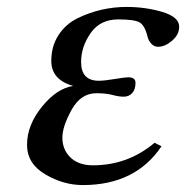

<svg xmlns="http://www.w3.org/2000/svg" viewBox="-20 -522 537 554"><path d="M446 -100Q371 12 219 12Q163 12 110.5 -19Q58 -50 58 -104Q58 -161 101 -214Q144 -267 191 -274Q128 -292 128 -346Q128 -389 149 -421Q170 -453 204 -469.5Q238 -486 273.5 -494Q309 -502 345 -502Q400 -502 448.5 -487.5Q497 -473 497 -445Q497 -422 476.5 -404.5Q456 -387 436 -387Q425 -387 417 -395.5Q409 -404 406 -415Q398 -449 382.5 -457.5Q367 -466 321 -466Q269 -466 241.5 -426.5Q214 -387 214 -343Q214 -289 265 -289Q281 -289 311 -294Q341 -299 350 -299Q371 -299 371 -283Q371 -264 361.5 -253.5Q352 -243 337 -243Q323 -243 304.5 -248Q286 -253 258 -253Q213 -253 186.5 -205Q160 -157 160 -125Q160 -90 183.5 -67.5Q207 -45 248 -45Q349 -45 426 -110Z"/></svg>

Font: Lingua Franca
Style: Italic
Weight: 400
Italic angle: -13°
Version: Version 1.19